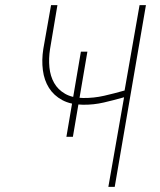

<svg xmlns="http://www.w3.org/2000/svg" viewBox="-20 -731 627 751"><path d="M265.1 -195.8H239.7L296.4 -528.8H321.8ZM550.8 -710.9 428.7 0H403.8L465.3 -350.6Q426.3 -339.4 386.2 -330.1Q346.2 -320.8 304.7 -321.3Q256.3 -321.8 223.4 -339.6Q190.4 -357.4 171.6 -387.2Q152.8 -417 147.7 -456.5Q142.6 -496.1 149.4 -539.6L179.7 -710.9H204.6L175.8 -539.6Q169.9 -502 173.3 -467.5Q176.8 -433.1 191.7 -406.7Q206.5 -380.4 234.4 -364.3Q262.2 -348.1 305.2 -347.7Q346.7 -347.2 387.2 -356.4Q427.7 -365.7 467.3 -377L525.9 -710.9Z"/></svg>

Font: Roboto Mono Thin
Style: Italic
Weight: 250
Designer: Google
Version: Version 2.000985; 2015; ttfautohint (v1.3)